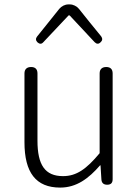

<svg xmlns="http://www.w3.org/2000/svg" viewBox="-20 -838 629 871"><path d="M432 -338V-143C372 -71 327 -39 266 -39C184 -39 150 -90 150 -200V-505C150 -524 140 -534 121 -534C102 -534 91 -524 91 -505V-193C91 -55 143 13 253 13C327 13 382 -28 434 -88H436L440 -24C441 -8 450 0 466 0C483 0 491 -8 491 -25V-267V-505C491 -524 481 -534 462 -534C443 -534 432 -524 432 -505ZM201 -738 148 -672C141 -663 142 -654 150 -646C159 -638 168 -637 176 -646L291 -768H296L409 -647C418 -638 427 -637 436 -646C445 -654 446 -663 439 -673L386 -738L338 -798C328 -810 312 -818 297 -818H290C275 -818 259 -810 249 -798Z"/></svg>

Font: GenSenRounded2 TW L
Style: Regular
Weight: 300
Version: Version 2.100;PS 2.1;hotconv 16.6.51;makeotf.lib2.5.65220 DE